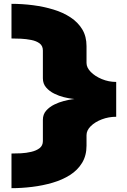

<svg xmlns="http://www.w3.org/2000/svg" viewBox="-20 -748 664 1003"><path d="M40 235Q93.5 235 148.5 228.2Q203.5 221.5 254.8 206.5Q306 191.5 345.8 166.2Q385.5 141 408.8 102.8Q432 64.5 432 13V-42Q432 -67 454.2 -89Q476.5 -111 512 -124.5Q547.5 -138 587 -138V-320Q547.5 -320 512 -334.8Q476.5 -349.5 454.2 -372.2Q432 -395 432 -419V-507Q432 -557.5 409.8 -594.5Q387.5 -631.5 348.5 -657.2Q309.5 -683 259 -698.2Q208.5 -713.5 152.5 -720.8Q96.5 -728 40 -728V-547Q61.5 -547 89 -545.8Q116.5 -544.5 143.2 -539.2Q170 -534 187 -521.2Q204 -508.5 204 -484V-339Q204 -310.5 221.2 -290.8Q238.5 -271 263.5 -258.8Q288.5 -246.5 313 -240.5Q337.5 -234.5 354.8 -232.5Q372 -230.5 371 -230Q372 -231.5 354.8 -229Q337.5 -226.5 313 -220.2Q288.5 -214 263.5 -201.8Q238.5 -189.5 221.2 -170Q204 -150.5 204 -122V-11Q204 12.5 187 25.8Q170 39 143.2 45.2Q116.5 51.5 89 52.8Q61.5 54 40 54Z"/></svg>

Font: Anybody ExtraExpanded Black
Style: Regular
Weight: 900
Width: 8
Version: Version 1.113;gftools[0.9.25]